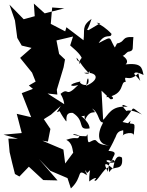

<svg xmlns="http://www.w3.org/2000/svg" viewBox="-62 -976 826 1078"><path d="M257 -472 295 -598 303 -642 270 -673 255 -749 348 -771 332 -721C384 -677 403 -654 403 -624C374 -608 444 -592 406 -662C352 -603 413 -614 371 -638C359 -678 382 -622 434 -568C448 -589 448 -549 410 -567C501 -575 502 -513 380 -480C432 -420 419 -548 434 -534C446 -471 370 -510 391 -519C311 -502 334 -485 377 -499C300 -420 328 -491 278 -449C308 -400 294 -371 302 -389L205 -451L260 -445ZM257 -346 290 -358C240 -395 294 -315 306 -299C322 -277 290 -349 347 -342C421 -295 367 -244 441 -255C442 -296 363 -352 381 -326C453 -309 401 -396 415 -301C446 -379 497 -319 455 -367C497 -341 488 -289 517 -288C480 -221 485 -162 556 -159C451 -162 503 -212 440 -178C423 -170 436 -248 423 -211C332 -211 331 -236 385 -214C372 -185 375 -214 310 -191C379 -157 311 -37 407 -197L304 -58L294 -136L176 -186L207 -181L221 -252L184 -307L224 -332L279 -381ZM558 -419C597 -416 547 -462 535 -430C643 -445 610 -520 644 -516C630 -570 658 -505 715 -565C723 -504 747 -508 680 -572C706 -537 667 -593 744 -555C734 -597 735 -625 636 -614C619 -599 699 -629 604 -676C630 -639 647 -689 662 -686C692 -694 680 -699 687 -768C616 -772 645 -741 595 -732C570 -686 577 -697 562 -671C589 -706 575 -684 594 -693C541 -764 581 -781 492 -734C530 -796 561 -756 564 -786C505 -850 450 -852 501 -846C426 -800 394 -786 437 -804C418 -822 422 -776 452 -870C395 -830 415 -809 407 -750L311 -823L304 -800L223 -842L231 -934L299 -929L189 -901L128 -956L133 -885L71 -868L-9 -950L22 -861L35 -763L60 -720L115 -707L51 -651L118 -568L138 -518L100 -496L123 -477L60 -453L113 -318L32 -337L60 -229L-42 -220L39 -197L-15 -198L-8 -122C2 -81 11 -39 22 1L47 15L100 -40L181 35L261 37L157 -83L221 -17L317 24L336 82C407 16 364 -34 427 8C399 -53 440 8 420 1C460 -29 437 -36 439 43C468 19 490 18 468 35C478 60 520 -36 549 -36C549 -36 543 -37 543 -10C551 -2 490 -100 573 -28C580 -79 594 -110 623 -91C633 -5 569 -56 553 -9C532 -60 580 -98 582 -65C527 -52 520 -94 569 -68C558 -94 617 -124 547 -129C591 -205 597 -240 584 -194C602 -279 651 -208 671 -298C586 -211 641 -299 628 -211C619 -225 699 -244 688 -209C697 -306 704 -269 626 -291C709 -379 658 -386 735 -333C669 -368 631 -355 656 -344C611 -392 620 -395 655 -376C561 -386 546 -329 517 -303L508 -467Z"/></svg>

Font: Hussar Lance
Style: ExBd
Weight: 700
Foundry: Cannot Into Space Fonts, PlusOne Fonts
Version: Version 2.270